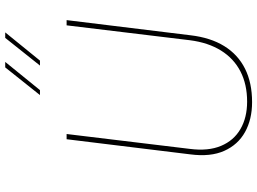

<svg xmlns="http://www.w3.org/2000/svg" viewBox="-145 -832 985 735"><g transform="rotate(-90 347.5 -464.5)"><path d="M145 -230Q136 -160 156.5 -111Q177 -62 221 -36.5Q265 -11 326 -11Q392 -11 441.5 -36.5Q491 -62 521.5 -111Q552 -160 561 -230L618 -702H638L580 -228Q571 -151 538.5 -98.5Q506 -46 452 -19Q398 8 324 8Q258 8 209.5 -19Q161 -46 137.5 -98.5Q114 -151 124 -228L182 -702H202ZM478 -937Q451 -904 424 -870.5Q397 -837 370 -804H351Q377 -837 404 -870.5Q431 -904 457 -937ZM591 -937Q564 -904 537 -870.5Q510 -837 483 -804H464Q490 -837 517 -870.5Q544 -904 570 -937Z"/></g></svg>

Font: Josefin Sans Thin Thin
Style: Italic
Weight: 250
Italic angle: -7°
Version: Version 2.000